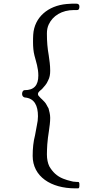

<svg xmlns="http://www.w3.org/2000/svg" viewBox="-20 -858 556 1052"><path d="M408 139C404 139 399 139 392 138C385 138 377 137 368 134C355 131 341 127 326 121C291 107 268 84 250 53C242 36 237 14 237 -12C237 -29 238 -47 239 -66C242 -116 255 -167 255 -212C255 -232 250 -248 246 -264C242 -270 239 -277 236 -282C230 -295 218 -306 210 -314C205 -318 201 -322 198 -326C193 -331 188 -335 188 -343C188 -352 194 -354 198 -360C201 -362 205 -366 210 -370C223 -386 234 -394 244 -418C252 -433 255 -450 255 -471C255 -501 251 -527 247 -555C240 -594 237 -630 237 -674C237 -693 240 -709 247 -724C269 -771 318 -803 386 -803H402C413 -803 415 -812 415 -823C415 -833 409 -838 397 -838H376C366 -837 356 -837 345 -836C244 -827 168 -764 162 -668C161 -654 161 -640 161 -627C161 -601 163 -576 169 -553C178 -518 190 -486 190 -444C190 -390 166 -364 115 -364C106 -364 101 -354 101 -343C101 -333 107 -326 115 -324C169 -320 188 -279 188 -221C188 -205 186 -188 182 -171L172 -117C163 -83 159 -45 159 -4C159 110 260 174 392 174H408C413 174 415 169 415 158C415 149 416 139 408 139Z"/></svg>

Font: fbb
Style: Regular
Weight: 400
Designer: David J. Perry, Michael Sharpe
Version: Version 1.045